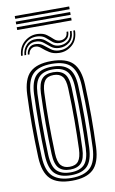

<svg xmlns="http://www.w3.org/2000/svg" viewBox="-96 -914 580 972"><g transform="rotate(-10 194.0 -428.0)"><path d="M194 7.5Q117.8 7.5 83.1 -26.9Q48.5 -61.2 45.2 -139.5Q41.8 -226.8 41.8 -303.5Q41.8 -380.2 45.2 -461.2Q48.8 -540.8 84.2 -574.1Q119.8 -607.5 194 -607.5Q270.8 -607.5 304.9 -572.9Q339 -538.2 342.2 -460.2Q345.8 -372.8 345.8 -296Q345.8 -219.2 342.5 -139Q338.8 -59 303.2 -25.8Q267.8 7.5 194 7.5ZM194 -6.8Q258.2 -6.8 290 -36.6Q321.8 -66.5 325 -139.5Q328.2 -219.5 328.4 -294.5Q328.5 -369.5 325 -459.5Q322 -528.8 292.4 -561Q262.8 -593.2 194 -593.2Q127 -593.2 96.4 -562.1Q65.8 -531 62.5 -458.5Q59.5 -386.8 59.2 -308.9Q59 -231 62.8 -139.2Q65.8 -65 98.5 -35.9Q131.2 -6.8 194 -6.8ZM194 -21Q137 -21 109.9 -48.6Q82.8 -76.2 80 -142.2Q77 -217.5 76.9 -298.6Q76.8 -379.8 79.8 -457.8Q82.8 -523.2 109.6 -551.1Q136.5 -579 194 -579Q248.8 -579 276.8 -552.6Q304.8 -526.2 307.5 -460.2Q310.8 -375 310.9 -297.9Q311 -220.8 307.8 -142.5Q304.8 -76.2 277.8 -48.6Q250.8 -21 194 -21ZM194 -35.5Q241.8 -35.5 264.8 -59.8Q287.8 -84 290.2 -143Q293 -210.2 293.2 -289.9Q293.5 -369.5 290.2 -457Q288 -516.8 264.5 -540.6Q241 -564.5 194 -564.5Q146 -564.5 123 -540.2Q100 -516 97.2 -457.2Q94.8 -389.8 94.4 -310.2Q94 -230.8 97.2 -142.5Q99.8 -82.5 123.6 -59Q147.5 -35.5 194 -35.5ZM194 -49.8Q156.2 -49.8 136.5 -70.4Q116.8 -91 114.8 -143.2Q108.8 -301 114.8 -456.2Q117 -506.8 135.6 -528.5Q154.2 -550.2 194 -550.2Q231.2 -550.2 251 -529.9Q270.8 -509.5 272.8 -456.8Q278.8 -293.2 272.8 -143.8Q270.8 -92.5 251.8 -71.1Q232.8 -49.8 194 -49.8ZM194 -64.2Q225.2 -64.2 239.5 -83.2Q253.8 -102.2 255.5 -144.8Q258 -214.8 258.4 -291.1Q258.8 -367.5 255.2 -456Q253.8 -499.8 238.8 -517.8Q223.8 -535.8 194 -535.8Q162.2 -535.8 148.1 -516.6Q134 -497.5 132.2 -455.5Q129 -378 129.1 -304.5Q129.2 -231 132.2 -143.8Q134 -99.5 149.2 -81.9Q164.5 -64.2 194 -64.2ZM48.8 -659.8Q52 -706.2 82.6 -731.6Q113.2 -757 152 -754.5Q180 -752.8 196.5 -740.2Q213 -727.8 225.8 -715.6Q238.5 -703.5 255 -702.5Q270.2 -701.2 282.9 -710.1Q295.5 -719 296.5 -740H305.2Q304.5 -713.5 288.2 -701.2Q272 -689 251.5 -690.2Q229.8 -691.2 216 -703.4Q202.2 -715.5 187.6 -728Q173 -740.5 148.8 -742.5Q112 -745.2 86 -721.6Q60 -698 57.5 -659.8ZM66.2 -659.8Q68.2 -691.8 89.1 -712.4Q110 -733 142.8 -730.2Q167.5 -728.2 183 -715.8Q198.5 -703.2 212.6 -691.1Q226.8 -679 247.2 -678Q274.8 -676.8 294 -692.1Q313.2 -707.5 314 -740H322.8Q322 -701.5 299.1 -683Q276.2 -664.5 245.5 -665.8Q221.8 -666.8 205.8 -679Q189.8 -691.2 175.2 -703.6Q160.8 -716 140.5 -718Q112 -720.5 94.2 -703.2Q76.5 -686 74.8 -659.8ZM83.5 -659.8Q85 -680.2 98.1 -694.1Q111.2 -708 136.2 -705.5Q155.8 -704 171.1 -691.5Q186.5 -679 203 -666.8Q219.5 -654.5 243 -653.5Q277 -651.8 303.8 -673.9Q330.5 -696 331.2 -740H340Q338.8 -690.2 308.6 -664.9Q278.5 -639.5 240.8 -641.2Q212 -642.2 192.6 -654.5Q173.2 -666.8 159.2 -679.2Q145.2 -691.8 132.5 -693.2Q114.8 -695.5 104 -684.9Q93.2 -674.2 92.2 -659.8ZM332 -849.8H52.2V-864H332ZM332 -821H52.2V-835.2H332ZM332 -792.2H52.2V-806.5H332Z"/></g></svg>

Font: Big Shoulders Inline Display SemiBold
Style: Regular
Weight: 600
Designer: Patric King
Foundry: XO Type Co
Version: Version 1.000